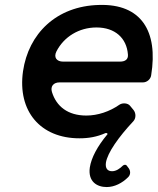

<svg xmlns="http://www.w3.org/2000/svg" viewBox="-20 -555 637 776"><path d="M381 -535C207 -531 95 -418 73 -267C50 -105 144 4 301 4C339 4 372 -2 406 -17C410 -19 417 -15 414 -12C373 37 349 83 343 122C335 179 372 201 411 201C443 201 474 185 498 161C508 151 508 137 501 126L492 114C489 110 482 110 477 114C464 127 449 137 433 137C415 137 405 126 408 103C414 63 459 -1 519 -65C530 -77 530 -97 520 -110L506 -127C497 -139 475 -140 463 -132C423 -104 375 -88 329 -88C254 -88 208 -125 190 -183C183 -206 196 -222 221 -222H558C574 -222 589 -235 591 -251C620 -430 550 -540 381 -535ZM370 -444C445 -444 492 -401 497 -335C499 -315 486 -306 465 -306H235C209 -306 196 -323 208 -347C238 -406 299 -444 370 -444Z"/></svg>

Font: Trueno
Style: RoundIt
Weight: 400
Designer: Julieta Ulanovsky, Jasper
Foundry: Julieta Ulanovsky, Cannot Into Space Fonts
Version: Version 3.001